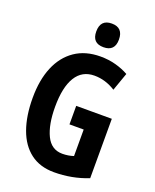

<svg xmlns="http://www.w3.org/2000/svg" viewBox="-169 -1024 912 1130"><g transform="rotate(20 287.0 -459.5)"><path d="M300 -402H523V-30Q422 10 310 10Q222 10 162.5 -35Q103 -80 73 -163Q43 -246 43 -359Q43 -471 77 -552.5Q111 -634 176.5 -679Q242 -724 336 -724Q388 -724 433 -711.5Q478 -699 513 -679L473 -566Q410 -606 341 -606Q264 -606 224.5 -541.5Q185 -477 185 -355Q185 -243 217.5 -176Q250 -109 319 -109Q356 -109 389 -120V-286H300ZM332 -929Q403 -929 403 -854Q403 -781 332 -781Q261 -781 261 -854Q261 -929 332 -929Z"/></g></svg>

Font: Noto Sans Arabic ExtCond
Style: Bold
Weight: 700
Width: 2
Designer: Monotype Design Team, Nadine Chahine, Nizar Qandah and Khaled Hosny
Foundry: Monotype Imaging Inc.
Version: Version 2.012; ttfautohint (v1.8.4.7-5d5b)